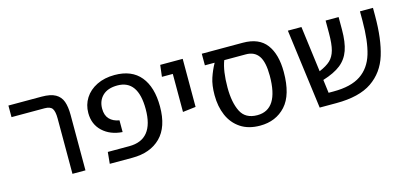

<svg xmlns="http://www.w3.org/2000/svg" viewBox="-56 -938 2780 1312"><g transform="rotate(-15 1334.5 -282.0)"><path d="M332 -392Q332 -440 318.5 -461Q305 -482 264 -482H30V-564H265Q328 -564 362.5 -544.5Q397 -525 410.5 -487.5Q424 -450 424 -392V0H332Z M604 -82H756Q930 -82 930 -298Q930 -504 784 -504Q716 -504 679.5 -469Q643 -434 643 -377Q643 -330 668 -303.5Q693 -277 737 -270V-187Q651 -193 597.5 -243Q544 -293 544 -373Q544 -431 573.5 -477.5Q603 -524 657.5 -551Q712 -578 784 -578Q905 -578 967 -502.5Q1029 -427 1029 -290Q1029 -145 956 -72.5Q883 0 756 0H596Z M1171 -482H1094L1104 -564H1263V-224L1171 -213Z M1907 -299Q1907 -137 1838 -61.5Q1769 14 1657 14Q1575 14 1519.5 -23Q1464 -60 1436.5 -123.5Q1409 -187 1409 -268Q1409 -338 1425.5 -387.5Q1442 -437 1467 -482H1398V-564H1688Q1802 -564 1854.5 -494Q1907 -424 1907 -299ZM1808 -299Q1808 -396 1778 -439Q1748 -482 1688 -482H1535Q1508 -412 1508 -295Q1508 -189 1540.5 -124.5Q1573 -60 1657 -60Q1808 -60 1808 -299Z M2609 -564V-506Q2609 -343 2575 -233Q2541 -123 2451 -61.5Q2361 0 2199 0H2081L2007 -564H2103L2145 -240Q2197 -262 2223.5 -287Q2250 -312 2262 -355Q2274 -398 2274 -476V-564H2366V-476Q2366 -386 2346 -329.5Q2326 -273 2280.5 -237Q2235 -201 2154 -176L2166 -82H2202Q2325 -82 2394 -128.5Q2463 -175 2490 -264.5Q2517 -354 2517 -497V-564Z"/></g></svg>

Font: FiraGO
Style: Regular
Weight: 400
Designer: bBox Type
Foundry: bBox Type GmbH
Version: Version 1.001;April 20, 2020;FontCreator 12.0.0.2555 64-bit